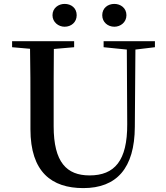

<svg xmlns="http://www.w3.org/2000/svg" viewBox="-20 -946 849 984"><path d="M311 -809C345 -809 373 -832 373 -868C373 -905 345 -926 311 -926C280 -926 249 -905 249 -868C249 -832 280 -809 311 -809ZM566 -809C598 -809 628 -832 628 -868C628 -905 598 -926 566 -926C533 -926 504 -905 504 -868C504 -832 533 -809 566 -809ZM511 -704 630 -692 632 -310C633 -122 567 -47 439 -47C322 -47 255 -114 255 -299V-397C255 -497 255 -597 256 -695L360 -704V-735H42V-704L134 -696C136 -596 136 -496 136 -397V-284C136 -64 245 18 407 18C577 18 670 -83 671 -296L674 -692L774 -704V-735H511Z"/></svg>

Font: Noto Serif SC SemiBold
Style: Regular
Weight: 600
Designer: Ryoko NISHIZUKA 西塚涼子 (kana & ideographs); Frank Grießhammer (Latin, Greek & Cyrillic); Wenlong ZHANG 张文龙 (bopomofo); San
Foundry: Adobe
Version: Version 2.001;hotconv 1.1.0;makeotfexe 2.6.0